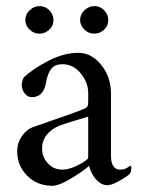

<svg xmlns="http://www.w3.org/2000/svg" viewBox="-20 -598 461 626"><path d="M288.1 -578.1Q306.2 -578.1 319.6 -564.5Q333 -550.8 333 -532.2Q333 -514.2 319.3 -501.2Q305.7 -488.3 287.1 -488.3Q268.6 -488.3 254.9 -501.7Q241.2 -515.1 241.2 -533.2Q241.2 -551.3 255.4 -564.7Q269.5 -578.1 288.1 -578.1ZM109.4 -578.1Q127.4 -578.1 140.9 -564.5Q154.3 -550.8 154.3 -532.2Q154.3 -514.2 140.6 -501.2Q127 -488.3 108.4 -488.3Q89.8 -488.3 76.2 -501.7Q62.5 -515.1 62.5 -533.2Q62.5 -551.3 76.7 -564.7Q90.8 -578.1 109.4 -578.1ZM182.6 -44.9Q206.5 -44.9 237.1 -60.8Q267.6 -76.7 267.6 -85V-217.8Q191.9 -195.3 176.8 -189.5Q148.9 -178.7 133.1 -159.4Q117.2 -140.1 117.2 -113.3Q117.2 -85.9 136.2 -65.4Q155.3 -44.9 182.6 -44.9ZM235.4 -425.8Q277.8 -425.8 309.8 -386.7Q341.8 -347.7 341.8 -292V-90.8Q341.8 -44.9 372.1 -44.9Q376.5 -44.9 380.6 -45.7Q384.8 -46.4 387.7 -47.6Q390.6 -48.8 393.8 -50.5Q397 -52.2 398.7 -53.5Q400.4 -54.7 402.1 -56.2Q403.8 -57.6 404.3 -57.6Q408.2 -57.6 408.2 -49.8Q408.2 -39.6 403.3 -31.2Q392.1 -21 367.9 -7.6Q343.8 5.9 330.1 5.9Q309.6 5.9 292.5 -13.9Q275.4 -33.7 270.5 -57.6Q256.3 -43.5 214.6 -17.8Q172.9 7.8 150.4 7.8Q102.1 7.8 69.1 -24.7Q36.1 -57.1 36.1 -104.5Q36.1 -132.3 51.5 -154.1Q66.9 -175.8 85 -182.6Q101.1 -188.5 143.6 -203.1Q186 -217.8 214.6 -228Q243.2 -238.3 255.9 -244.1Q263.2 -247.1 265.4 -251.5Q267.6 -255.9 267.6 -268.6V-294.9Q267.6 -329.6 242.9 -359.1Q218.3 -388.7 183.6 -388.7Q159.2 -388.7 147.2 -373.8Q135.3 -358.9 129.9 -328.1Q121.6 -281.2 84 -281.2Q69.3 -281.2 60.1 -293.9Q50.8 -306.6 50.8 -322.3Q50.8 -326.2 53 -334.2Q55.2 -342.3 57.6 -345.7Q87.9 -374 137.9 -399.9Q188 -425.8 235.4 -425.8Z"/></svg>

Font: Amiri
Style: Regular
Weight: 400
Designer: Khaled Hosny
Version: Version 000.108